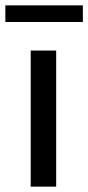

<svg xmlns="http://www.w3.org/2000/svg" viewBox="-41 -696 329 716"><path d="M0 0ZM168.5 -507.5V0H73.5V-507.5ZM-21 -676H268V-614H-21Z"/></svg>

Font: Lato Medium
Style: Regular
Weight: 500
Designer: Lukasz Dziedzic
Foundry: tyPoland Lukasz Dziedzic
Version: Version 2.006; 2014-01-15